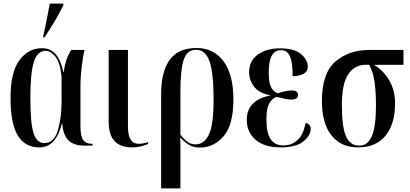

<svg xmlns="http://www.w3.org/2000/svg" viewBox="-20 -816 2295 1076"><path d="M200 10Q294 10 327 -124H329Q333 -62 362 -31Q391 0 454 0H499V-10H496Q461 -10 446 -32Q431 -54 431 -107V-338Q431 -387 438.5 -447Q446 -507 454 -536H379Q366 -516 355 -488Q344 -460 337 -412H335Q308 -546 216 -546Q139 -546 89 -479Q39 -412 39 -267Q39 -124 79.5 -57Q120 10 200 10ZM229 -14Q186 -14 168 -70Q150 -126 150 -266Q150 -409 170 -470Q190 -531 235 -531Q265 -531 291.5 -497Q318 -463 325 -384V-248Q325 -154 303.5 -84Q282 -14 229 -14ZM222 -606H229Q260 -653 284.5 -693.5Q309 -734 335 -786V-796H259Q250 -750 241.5 -704.5Q233 -659 222 -614Z M719 10Q751 10 775 3Q799 -4 810 -9V-19Q779 -10 757 -10Q697 -10 697 -107V-536H589V-139Q589 -57 623.5 -23.5Q658 10 719 10Z M883 240H991V49Q991 22 991 -3Q991 -28 990 -46Q1011 -22 1037 -5.5Q1063 11 1101 11Q1178 11 1233 -52.5Q1288 -116 1288 -258Q1288 -399 1232.5 -473Q1177 -547 1082 -547Q977 -547 930 -479.5Q883 -412 883 -289ZM1076 -7Q1049 -7 1030 -21.5Q1011 -36 991 -62V-299Q991 -425 1009.5 -481Q1028 -537 1079 -537Q1131 -537 1154 -472.5Q1177 -408 1177 -259Q1177 -116 1150.5 -61.5Q1124 -7 1076 -7Z M1553 10Q1639 10 1680 -23.5Q1721 -57 1721 -92Q1721 -122 1692 -127Q1681 -62 1648 -31.5Q1615 -1 1568 -1Q1521 -1 1497 -35.5Q1473 -70 1473 -149Q1473 -210 1490 -238Q1507 -266 1530 -273Q1552 -268 1574 -263Q1596 -258 1613 -258Q1650 -258 1650 -284Q1650 -309 1614 -309Q1597 -309 1577 -304.5Q1557 -300 1537 -293Q1510 -303 1498 -329.5Q1486 -356 1486 -412Q1486 -535 1555 -535Q1589 -535 1604.5 -501Q1620 -467 1620 -389Q1655 -389 1680 -402Q1705 -415 1705 -442Q1705 -480 1667.5 -512.5Q1630 -545 1549 -545Q1472 -545 1424 -509.5Q1376 -474 1376 -411Q1376 -368 1403 -331.5Q1430 -295 1493 -282V-280Q1434 -270 1398.5 -236Q1363 -202 1363 -143Q1363 -76 1412 -33Q1461 10 1553 10Z M1986 10Q2088 10 2141 -56Q2194 -122 2194 -235Q2194 -311 2160.5 -367Q2127 -423 2075 -453H2241V-536H2049Q1934 -536 1859 -470.5Q1784 -405 1784 -250Q1784 -125 1837.5 -57.5Q1891 10 1986 10ZM1994 0Q1942 0 1919 -52Q1896 -104 1896 -227Q1896 -348 1932 -400.5Q1968 -453 2029 -453H2049Q2072 -411 2079.5 -353Q2087 -295 2087 -227Q2087 -106 2064 -53Q2041 0 1994 0Z"/></svg>

Font: Noto Serif Display Condensed Semi
Style: Regular
Weight: 600
Width: 3
Designer: Monotype Design Team
Foundry: Monotype Imaging Inc.
Version: Version 1.900